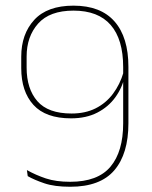

<svg xmlns="http://www.w3.org/2000/svg" viewBox="-20 -668 550 696"><path d="M246.5 -647.5Q345 -647.5 395.2 -590.2Q445.5 -533 445.5 -425.5V-221Q445.5 -110.5 394.5 -50.8Q343.5 9 234.5 9Q177.5 9 140.8 -3.5Q104 -16 80.5 -29.5L77.5 -51.5Q109.5 -33.5 146.2 -21.2Q183 -9 234.5 -9Q334.5 -9 380.5 -63.8Q426.5 -118.5 426.5 -221V-424.5Q426.5 -525.5 381.2 -577.5Q336 -629.5 246.5 -629.5Q160 -629.5 118.2 -582.5Q76.5 -535.5 76.5 -463V-423Q76.5 -346 115.5 -301.2Q154.5 -256.5 239.5 -256.5Q289 -256.5 326.5 -275.2Q364 -294 389.5 -328Q415 -362 428 -406.5L438.5 -393H432.5Q423.5 -350.5 398.2 -315.5Q373 -280.5 332.8 -259.8Q292.5 -239 237.5 -239Q145.5 -239 101.2 -287.8Q57 -336.5 57 -421V-462.5Q57 -544.5 104.2 -596Q151.5 -647.5 246.5 -647.5Z"/></svg>

Font: Anek Latin Thin
Style: Regular
Weight: 250
Designer: Yesha Goshar
Foundry: Ek Type
Version: Version 1.003